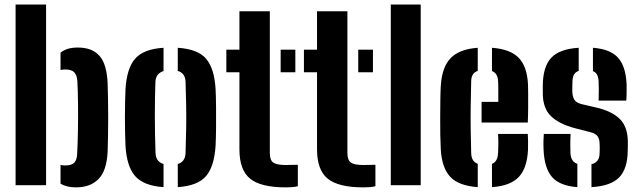

<svg xmlns="http://www.w3.org/2000/svg" viewBox="-20 -820 2828 850"><path d="M49 0V-800H184V0ZM248 -7V-90Q257 -87.5 268.5 -87.5Q297 -87.5 308.8 -99.8Q320.5 -112 321.5 -138Q324 -183.5 325 -239.5Q326 -295.5 325.5 -353.2Q325 -411 322.5 -460.5Q321 -486 309.2 -499.2Q297.5 -512.5 268.5 -512.5Q258 -512.5 248 -510V-586.5Q261.5 -598 280.2 -603.8Q299 -609.5 325 -609.5Q388 -609.5 420.5 -572.8Q453 -536 456.5 -451Q457.5 -422 458.2 -382.2Q459 -342.5 459 -299.2Q459 -256 458.2 -216.5Q457.5 -177 456.5 -149Q452.5 -64 416 -27.2Q379.5 9.5 316.5 9.5Q274.5 9.5 248 -7Z M535.5 -176.5Q534.5 -198 533.8 -230.5Q533 -263 533 -299Q533 -335 533.8 -368.2Q534.5 -401.5 535.5 -424Q541 -518 578.5 -560.5Q616 -603 704 -608.5V-505.5Q669 -494.5 668 -456.5Q665.5 -390.5 665.5 -308.5Q665.5 -226.5 668.5 -144Q669.5 -104 704 -94V8.5Q615.5 2.5 578 -40.8Q540.5 -84 535.5 -176.5ZM767 8.5V-94Q800.5 -103.5 801.5 -144Q803.5 -203 804.2 -253.2Q805 -303.5 804.2 -352.2Q803.5 -401 801.5 -457Q800.5 -496.5 767 -506V-608.5Q857 -602.5 893.2 -559Q929.5 -515.5 934.5 -424Q936 -393.5 936.5 -347Q937 -300.5 936.5 -253.8Q936 -207 934.5 -176.5Q929 -84 892.5 -40.8Q856 2.5 767 8.5Z M982 -500V-600H1040V-770H1174.5V-143Q1174.5 -110.5 1190.2 -100Q1206 -89.5 1245.5 -89.5Q1259 -89.5 1271 -90Q1283 -90.5 1298.5 -90.5V4.5Q1286.5 7.5 1273.5 8.5Q1260.5 9.5 1245 9.5Q1134.5 9.5 1087.2 -29Q1040 -67.5 1040 -158.5V-500ZM1222.5 -500V-600H1287.5V-500Z M1325.5 -500V-600H1383.5V-770H1518V-143Q1518 -110.5 1533.8 -100Q1549.5 -89.5 1589 -89.5Q1602.5 -89.5 1614.5 -90Q1626.5 -90.5 1642 -90.5V4.5Q1630 7.5 1617 8.5Q1604 9.5 1588.5 9.5Q1478 9.5 1430.8 -29Q1383.5 -67.5 1383.5 -158.5V-500ZM1566 -500V-600H1631V-500Z M1710 0V-800H1842.5V0Z M1931.5 -156.5Q1930 -183 1929.2 -222Q1928.5 -261 1928.8 -303.2Q1929 -345.5 1929.5 -382.5Q1930 -419.5 1931.5 -441.5Q1937 -524 1975.5 -563.2Q2014 -602.5 2095 -608.5V-506Q2067 -497.5 2066 -461.5Q2064.5 -400 2063.8 -349.2Q2063 -298.5 2063.8 -249Q2064.5 -199.5 2066 -142Q2067 -104.5 2095 -95V8.5Q2010.5 2.5 1973.5 -37Q1936.5 -76.5 1931.5 -156.5ZM2112 -277.5V-369H2186Q2186 -399 2186 -425.8Q2186 -452.5 2185 -461.5Q2183.5 -495.5 2158 -505.5V-608.5Q2239 -602.5 2276.2 -564.2Q2313.5 -526 2317.5 -446.5Q2318 -435 2318.2 -406.2Q2318.5 -377.5 2318.2 -342.5Q2318 -307.5 2316.5 -277.5ZM2158 8.5V-94.5Q2183 -103.5 2185 -143Q2186 -158 2186.2 -178Q2186.5 -198 2185 -227H2316.5Q2317.5 -218.5 2317.8 -195.8Q2318 -173 2317.5 -156.5Q2313.5 -75 2276.2 -36Q2239 3 2158 8.5Z M2598.5 8.5V-93Q2634.5 -101.5 2634.5 -143Q2635 -156 2635 -160Q2635 -164 2635 -167.8Q2635 -171.5 2634.5 -183.5Q2634.5 -203.5 2626 -216Q2617.5 -228.5 2595 -234.5L2525 -252.5Q2455.5 -271 2419.5 -305.5Q2383.5 -340 2383 -406Q2383 -425 2383 -441Q2383.5 -523.5 2419.5 -563.2Q2455.5 -603 2542 -608.5V-506Q2515.5 -498 2514.5 -461.5Q2514.5 -458 2514 -448.5Q2513.5 -439 2513.5 -418Q2514 -393 2522.5 -378.8Q2531 -364.5 2557 -358.5L2619.5 -344Q2689 -328 2724.2 -293Q2759.5 -258 2759.5 -190.5Q2759.5 -180.5 2759.5 -171.8Q2759.5 -163 2759 -153.5Q2758.5 -73.5 2721.5 -35Q2684.5 3.5 2598.5 8.5ZM2630 -374.5Q2631 -393 2631 -420.2Q2631 -447.5 2630 -461.5Q2628 -497 2605 -505V-608.5Q2682.5 -602.5 2716.5 -564.2Q2750.5 -526 2754 -446.5Q2754.5 -438.5 2754.2 -423.5Q2754 -408.5 2753.8 -394.5Q2753.5 -380.5 2752.5 -374.5ZM2386.5 -156.5Q2385.5 -179 2386 -198.5Q2386.5 -218 2387.5 -227H2506Q2504.5 -194.5 2504.8 -175.5Q2505 -156.5 2505.5 -142Q2507.5 -104 2536 -94.5V8.5Q2457.5 2.5 2423.8 -36.5Q2390 -75.5 2386.5 -156.5Z"/></svg>

Font: Big Shoulders Stencil Text ExtraBold
Style: Regular
Weight: 800
Designer: Patric King
Foundry: XO Type Co
Version: Version 1.000